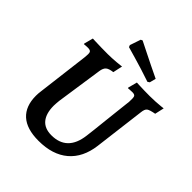

<svg xmlns="http://www.w3.org/2000/svg" viewBox="-232 -983 1135 1135"><g transform="rotate(45 335.0 -415.5)"><path d="M202 -242Q201 -231 200 -219.5Q199 -208 199 -199Q199 -134 227.5 -99.5Q256 -65 313 -65Q378 -65 415.5 -101.5Q453 -138 462 -211Q465 -231 469 -269Q473 -307 478 -352Q483 -397 487.5 -437.5Q492 -478 495 -504Q498 -530 498 -530Q500 -564 495.5 -574Q491 -584 472 -584Q464 -584 450 -583Q436 -582 436 -582L435 -586L450 -643Q450 -643 470 -642Q490 -641 516 -640.5Q542 -640 560 -640Q584 -640 609.5 -641.5Q635 -643 652.5 -645Q670 -647 670 -647L657 -589Q618 -582 606 -573Q594 -564 591 -536L551 -215Q537 -105 468 -46.5Q399 12 282 12Q183 12 133 -33.5Q83 -79 83 -166Q83 -185 86 -206L126 -530Q130 -563 125.5 -573.5Q121 -584 100 -584Q91 -584 79.5 -583Q68 -582 68 -582L67 -586L82 -643Q82 -643 103.5 -642Q125 -641 155 -640.5Q185 -640 210 -640Q225 -640 244 -641Q263 -642 280.5 -643.5Q298 -645 309.5 -646.5Q321 -648 321 -648L308 -588Q275 -584 262 -572.5Q249 -561 245 -534ZM264 -770 287 -838 298 -843Q298 -843 317 -833.5Q336 -824 367 -808.5Q398 -793 436.5 -774Q475 -755 513 -737L503 -698L491 -690Q450 -704 410 -716.5Q370 -729 338.5 -738Q307 -747 288 -752.5Q269 -758 269 -758Z"/></g></svg>

Font: Alegreya SemiBold
Style: Italic
Weight: 600
Italic angle: -7°
Designer: Juan Pablo del Peral
Foundry: Huerta Tipografica
Version: Version 2.009